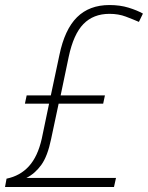

<svg xmlns="http://www.w3.org/2000/svg" viewBox="-27 -743 588 763"><path d="M-7 0 -1 -33Q53 -44 88 -82.5Q123 -121 139 -192L168 -331H72L79 -364H175L209 -524Q230 -626 279 -674.5Q328 -723 408 -723Q450 -723 484 -712.5Q518 -702 541 -689L525 -656Q502 -666 473 -677Q444 -688 408 -688Q344 -688 304.5 -647.5Q265 -607 246 -517L214 -364H390L383 -331H206L176 -190Q162 -122 137 -87.5Q112 -53 78 -36H434L426 0Z"/></svg>

Font: Noto Sans Disp ExtLt
Style: Italic
Weight: 200
Italic angle: -12°
Designer: Monotype Design Team
Foundry: Monotype Imaging Inc.
Version: Version 2.000;GOOG;noto-source:20170915:90ef993387c0